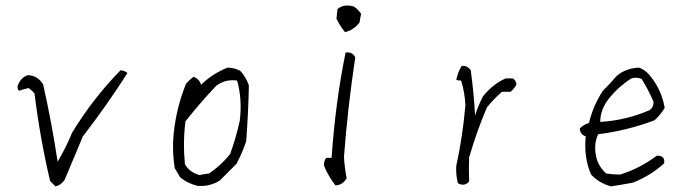

<svg xmlns="http://www.w3.org/2000/svg" viewBox="-20 -701 2540 698"><path d="M242.2 -218.8Q318.4 -343.8 418 -445.3Q431.6 -445.3 443.4 -435.5Q367.2 -316.4 281.2 -205.1Q248 -127 214.8 -46.9Q201.2 -27.3 181.6 -23.4Q171.9 -33.2 162.1 -43Q125 -201.2 105.5 -361.3Q95.7 -373 84 -380.9Q66.4 -377 48.8 -371.1Q41 -380.9 44.9 -390.6Q54.7 -418 80.1 -427.7Q115.2 -427.7 136.7 -394.5Q168 -255.9 189.5 -113.3Q220.7 -166 242.2 -218.8Z M710.9 -392.6Q750 -431.6 806.6 -455.1Q832 -455.1 853.5 -443.4Q875 -419.9 884.8 -390.6Q882.8 -291 875 -187.5Q861.3 -146.5 839.8 -105.5Q808.6 -74.2 779.3 -44.9Q742.2 -21.5 697.3 -25.4Q660.2 -35.2 634.8 -56.6Q625 -74.2 615.2 -89.8Q607.4 -138.7 609.4 -187.5Q615.2 -294.9 656.2 -396.5Q669.9 -412.1 683.6 -421.9Q705.1 -414.1 710.9 -392.6ZM841.8 -408.2Q798.8 -414.1 765.6 -388.7Q703.1 -322.3 654.3 -259.8Q644.5 -183.6 652.3 -103.5Q669.9 -74.2 705.1 -64.5Q722.7 -68.4 740.2 -70.3Q783.2 -99.6 816.4 -140.6Q837.9 -199.2 851.6 -261.7Q861.3 -341.8 841.8 -408.2Z M1185.5 -127Q1199.2 -328.1 1236.3 -509.8Q1261.7 -513.7 1271.5 -492.2Q1244.1 -310.5 1230.5 -130.9Q1232.4 -93.8 1240.2 -52.7Q1224.6 -27.3 1199.2 -27.3Q1173.8 -60.5 1158.2 -97.7Q1156.2 -115.2 1166 -127Q1175.8 -127 1185.5 -127ZM1207 -668Q1228.5 -687.5 1265.6 -677.7Q1281.2 -668 1293 -650.4Q1289.1 -634.8 1287.1 -619.1Q1265.6 -591.8 1234.4 -584Q1216.8 -605.5 1203.1 -632.8Q1205.1 -650.4 1207 -668Z M1638.7 -410.2Q1644.5 -439.5 1658.2 -460.9Q1677.7 -464.8 1691.4 -445.3Q1703.1 -359.4 1707 -281.2Q1718.8 -318.4 1736.3 -351.6Q1773.4 -396.5 1818.4 -416H1843.8Q1857.4 -408.2 1857.4 -392.6Q1847.7 -377 1835.9 -367.2H1804.7Q1775.4 -341.8 1750 -310.5Q1712.9 -222.7 1685.5 -128.9Q1683.6 -85.9 1685.5 -41Q1668 -21.5 1644.5 -35.2Q1636.7 -66.4 1638.7 -97.7Q1662.1 -205.1 1671.9 -318.4Q1669.9 -365.2 1656.2 -408.2Q1646.5 -408.2 1638.7 -410.2Z M2222.7 -425.8Q2255.9 -453.1 2302.7 -455.1Q2322.3 -449.2 2339.8 -429.7Q2384.8 -377 2396.5 -308.6Q2380.9 -283.2 2359.4 -263.7Q2261.7 -226.6 2154.3 -212.9Q2136.7 -173.8 2148.4 -127Q2156.2 -95.7 2183.6 -70.3Q2207 -66.4 2234.4 -66.4Q2308.6 -89.8 2367.2 -134.8Q2398.4 -136.7 2394.5 -107.4Q2345.7 -62.5 2281.2 -37.1Q2240.2 -29.3 2201.2 -23.4Q2158.2 -35.2 2128.9 -66.4Q2101.6 -128.9 2109.4 -205.1Q2087.9 -212.9 2087.9 -234.4Q2101.6 -248 2121.1 -253.9Q2136.7 -318.4 2171.9 -371.1Q2197.3 -396.5 2222.7 -425.8ZM2312.5 -414.1Q2293 -421.9 2275.4 -416Q2226.6 -384.8 2191.4 -339.8Q2162.1 -300.8 2162.1 -257.8Q2257.8 -263.7 2341.8 -300.8Q2357.4 -312.5 2355.5 -332Q2335.9 -377 2312.5 -414.1Z"/></svg>

Font: BoLeHuaiShuti
Style: Regular
Weight: 400
Designer: Aston.linsen@gmail.com
Foundry: BoLe
Version: Version 1.00 June 15, 2016, initial release